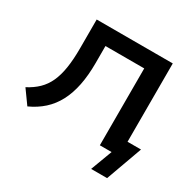

<svg xmlns="http://www.w3.org/2000/svg" viewBox="-183 -902 1277 1261"><g transform="rotate(30 455.0 -271.0)"><path d="M660 163 721 0H632V-583H338V-454Q338 -361 323 -286Q308 -211 277.5 -153Q247 -95 200.5 -53Q154 -11 92 17L18 -86Q68 -112 103 -146Q138 -180 159.5 -227Q181 -274 191 -338Q201 -402 201 -486V-705H778V-111H880L781 163Z"/></g></svg>

Font: Nunito Sans 7pt SemiExpanded
Style: Bold
Weight: 700
Width: 6
Designer: Vernon Adams
Foundry: Vernon Adams
Version: Version 3.101;gftools[0.9.27]